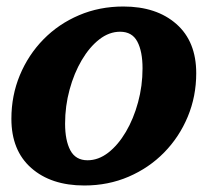

<svg xmlns="http://www.w3.org/2000/svg" viewBox="-20 -555 668 590"><path d="M15 -190Q15 -261.5 41 -324Q67 -386.5 113.5 -434Q160 -481.5 222.8 -508.2Q285.5 -535 359 -535Q461 -535 522 -481.2Q583 -427.5 583 -330Q583 -259 557 -196.5Q531 -134 484.5 -86.5Q438 -39 375.2 -12Q312.5 15 239 15Q137 15 76 -38.8Q15 -92.5 15 -190ZM180 -175Q180 -123.5 196.2 -93Q212.5 -62.5 249 -62.5Q282.5 -62.5 312.8 -86Q343 -109.5 366.8 -149.8Q390.5 -190 404.2 -240.5Q418 -291 418 -345Q418 -397 402 -427.2Q386 -457.5 349 -457.5Q315.5 -457.5 285.2 -434Q255 -410.5 231.2 -370.2Q207.5 -330 193.8 -279.5Q180 -229 180 -175Z"/></svg>

Font: Besley*
Style: Bold Italic
Weight: 700
Italic angle: -13°
Designer: Owen Earl
Foundry: indestructible type*
Version: Version 2.000; ttfautohint (v1.8.3)